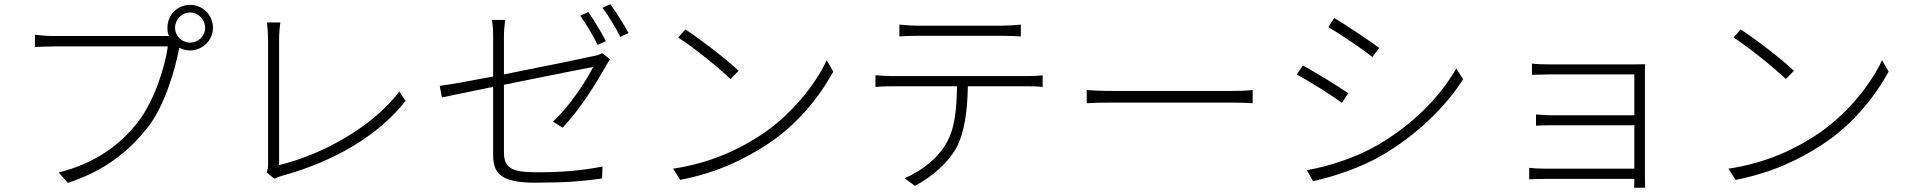

<svg xmlns="http://www.w3.org/2000/svg" viewBox="-20 -840 9020 906"><path d="M877 -639C838 -639 806 -670 806 -709C806 -748 838 -781 877 -781C916 -781 948 -748 948 -709C948 -670 916 -639 877 -639ZM234 -670C201 -670 171 -673 145 -676V-618C170 -619 197 -621 233 -621H772C758 -519 706 -362 633 -267C548 -157 431 -70 257 -26L300 23C476 -35 587 -125 677 -239C754 -336 804 -501 825 -610L826 -615C841 -607 858 -602 877 -602C936 -602 985 -650 985 -709C985 -769 936 -817 877 -817C817 -817 770 -769 770 -709C770 -695 772 -682 777 -670C771 -670 765 -670 759 -670Z M1274 3C1285 -2 1297 -6 1306 -9C1563 -79 1768 -204 1894 -364L1864 -408C1742 -245 1505 -111 1297 -61V-657C1297 -680 1300 -717 1303 -734H1239C1242 -719 1245 -676 1245 -656V-67C1245 -49 1243 -38 1238 -27Z M2839 -646C2817 -689 2781 -748 2756 -783L2718 -766C2745 -729 2781 -668 2800 -628ZM2358 -668C2358 -694 2360 -718 2364 -746H2301C2306 -718 2307 -695 2307 -668V-479C2197 -458 2099 -440 2055 -435L2065 -380C2105 -389 2199 -408 2307 -430V-109C2307 -23 2342 22 2504 22C2639 22 2727 16 2821 2L2823 -54C2723 -35 2636 -27 2514 -27C2389 -27 2358 -50 2358 -122V-440C2554 -480 2771 -523 2779 -524C2747 -460 2670 -340 2589 -266L2635 -238C2720 -327 2792 -446 2839 -528C2845 -538 2852 -552 2859 -560L2822 -589C2813 -584 2797 -578 2779 -575C2740 -566 2541 -525 2358 -489ZM2823 -803C2852 -766 2885 -710 2907 -666L2946 -684C2926 -722 2887 -784 2860 -820Z M3214 -701 3180 -663C3256 -615 3376 -516 3427 -467L3465 -506C3415 -555 3280 -659 3214 -701ZM3156 -44 3190 9C3372 -27 3497 -92 3596 -156C3742 -250 3848 -385 3912 -502L3881 -556C3827 -439 3710 -293 3566 -200C3472 -139 3341 -72 3156 -44Z M4712 -671C4737 -671 4770 -670 4797 -668V-724C4770 -721 4737 -719 4712 -719H4305C4273 -719 4251 -722 4224 -724V-668C4247 -670 4274 -671 4307 -671ZM4193 -481C4162 -481 4137 -483 4111 -485V-430C4138 -432 4162 -433 4193 -433H4496C4494 -330 4488 -233 4442 -158C4403 -92 4330 -34 4249 1L4297 37C4379 -5 4454 -74 4491 -139C4533 -216 4545 -322 4547 -433H4830C4852 -433 4880 -432 4900 -430V-485C4877 -482 4851 -481 4830 -481Z M5108 -353C5135 -355 5180 -356 5235 -356H5790C5836 -356 5873 -354 5891 -353V-415C5871 -413 5841 -411 5789 -411H5235C5176 -411 5134 -413 5108 -415Z M6276 -755 6248 -712C6302 -681 6413 -606 6456 -571L6488 -614C6449 -643 6331 -723 6276 -755ZM6147 -37 6176 15C6272 -6 6406 -50 6506 -110C6664 -203 6800 -334 6884 -466L6852 -517C6771 -377 6643 -250 6480 -155C6383 -99 6256 -56 6147 -37ZM6128 -531 6099 -488C6156 -459 6267 -388 6312 -355L6342 -400C6303 -428 6182 -502 6128 -531Z M7742 -497C7742 -514 7742 -528 7743 -537C7731 -537 7712 -536 7689 -536H7299C7278 -536 7224 -537 7209 -540V-487C7223 -487 7278 -489 7299 -489H7692V-296H7306C7274 -296 7244 -299 7228 -300V-247C7246 -248 7274 -249 7307 -249H7692V-44H7276C7242 -44 7212 -46 7196 -48V6C7212 6 7244 4 7277 4H7692C7692 23 7692 37 7691 46H7743C7743 32 7742 16 7742 0Z M8194 -701 8160 -663C8236 -615 8356 -516 8407 -467L8445 -506C8395 -555 8260 -659 8194 -701ZM8136 -44 8170 9C8352 -27 8477 -92 8576 -156C8722 -250 8828 -385 8892 -502L8861 -556C8807 -439 8690 -293 8546 -200C8452 -139 8321 -72 8136 -44Z"/></svg>

Font: Noto Sans Japanese Light
Style: Regular
Weight: 300
Designer: Ryoko NISHIZUKA (kana & ideographs); Paul D. Hunt (Latin, Greek & Cyrillic); Wenlong ZHANG (bopomofo); Sandoll Communica
Foundry: Adobe Systems Incorporated
Version: Version 1.000;PS 1;hotconv 1.0.78;makeotf.lib2.5.61930